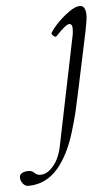

<svg xmlns="http://www.w3.org/2000/svg" viewBox="-192 -450 418 754"><g transform="rotate(-5 17.0 -73.0)"><path d="M-110.8 270Q-123.5 270 -132.3 258.5Q-141.1 247.1 -141.1 234.9Q-141.1 222.7 -130.6 217.3Q-120.1 211.9 -106 211.9Q-90.8 211.9 -82 222.2Q-71.8 231 -60.1 231Q-38.6 231 -20 214.1Q-1.5 197.3 9.3 175Q20 152.8 24.9 128.9L113.8 -304.2Q116.2 -316.4 116.2 -330.1Q116.2 -349.1 104 -349.1Q90.8 -349.1 50.8 -306.2Q45.9 -301.3 37.8 -308.6Q29.8 -315.9 32.2 -320.8Q52.2 -352.5 90.6 -384.3Q128.9 -416 151.9 -416Q174.8 -416 174.8 -377Q174.8 -362.3 166 -317.9L112.8 -66.9Q103.5 -22.9 96.7 4.9Q89.8 32.7 76.9 75.4Q64 118.2 46.6 152.6Q29.3 187 7.8 212.9Q-40.5 270 -110.8 270Z"/></g></svg>

Font: Junicode SmCond Light
Style: Italic
Weight: 300
Width: 4
Italic angle: -11°
Designer: Peter S. Baker
Version: Version 2.206